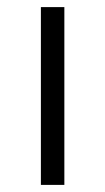

<svg xmlns="http://www.w3.org/2000/svg" viewBox="-20 -520 296 540"><path d="M95 -500H161V0H95Z"/></svg>

Font: PT Root UI Web
Style: Regular
Weight: 400
Designer: Vitaly Kuzmin
Foundry: ParaType Ltd.
Version: Version 1.000W